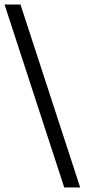

<svg xmlns="http://www.w3.org/2000/svg" viewBox="-43 -768 372 843"><path d="M239 55 -23 -748H47L309 55Z"/></svg>

Font: Mulish
Style: Regular
Weight: 400
Designer: Vernon Adams
Foundry: Vernon Adams
Version: Version 3.603; ttfautohint (v1.8.3)